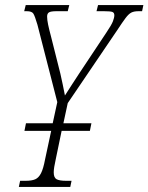

<svg xmlns="http://www.w3.org/2000/svg" viewBox="-20 -734 583 754"><path d="M54 0 59 -24H81Q105 -24 118.5 -30Q132 -36 141 -53.5Q150 -71 157 -108L181 -220H76L82 -250H187L205 -333L127 -637Q117 -671 111 -680.5Q105 -690 85 -690H75L81 -714H252L246 -690H202Q180 -690 172.5 -685.5Q165 -681 165 -669Q165 -656 169 -637Q173 -618 180 -592L217 -445Q222 -424 226.5 -401.5Q231 -379 235 -359Q247 -378 261 -399.5Q275 -421 290 -444L397 -605Q418 -636 423.5 -650.5Q429 -665 429 -674Q429 -684 421.5 -687Q414 -690 388 -690H359L365 -714H543L538 -690H524Q506 -690 495.5 -684.5Q485 -679 473 -663Q461 -647 440 -615L246 -329L229 -250H339L333 -220H222L199 -109Q191 -74 191 -57Q191 -36 202.5 -30Q214 -24 239 -24H261L256 0Z"/></svg>

Font: Noto Serif ExtraCondensed ExtraLight
Style: Italic
Weight: 200
Width: 2
Italic angle: -12°
Designer: Monotype Design Team
Foundry: Monotype Imaging Inc.
Version: Version 2.014; ttfautohint (v1.8.4.7-5d5b)